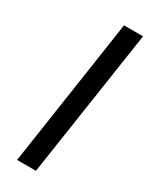

<svg xmlns="http://www.w3.org/2000/svg" viewBox="-189 -766 648 812"><g transform="rotate(30 135.0 -359.5)"><path d="M52 0 159 -719H252L144 0Z"/></g></svg>

Font: Nunitoga
Style: Medium Italic
Weight: 500
Italic angle: -9°
Designer: Vernon Adams
Foundry: Vernon Adams
Version: Version 1.0